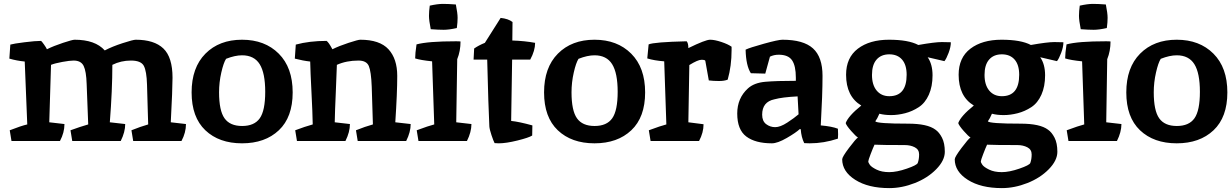

<svg xmlns="http://www.w3.org/2000/svg" viewBox="-20 -724 6323 986"><path d="M557 -391Q557 -263 544 -96L623 -87Q623 -46 600 0H351L342 -55Q394 -74 433 -85L425 -293Q423 -358 409.5 -385.5Q396 -413 358 -413Q338 -413 300 -406Q262 -399 242 -391Q242 -388 233 -96L311 -87Q311 -43 288 0H39L30 -55Q89 -78 120 -85L107 -408Q66 -412 28 -423L33 -495Q50 -500 106 -507Q162 -514 191 -514Q195 -511 206 -495.5Q217 -480 221 -471Q255 -488 303.5 -504Q352 -520 363 -520Q469 -520 518 -465Q556 -485 610 -502.5Q664 -520 677 -520Q772 -520 819 -475Q866 -430 866 -325Q866 -267 857 -96L935 -87Q935 -43 912 0H664L655 -55Q702 -74 741 -85Q740 -108 739 -150Q737 -219 735 -289Q733 -359 718.5 -386Q704 -413 652.5 -413Q601 -413 557 -391Z M1223 -440Q1187 -440 1141 -422Q1128 -402 1116.5 -351.5Q1105 -301 1105 -250Q1105 -156 1133 -116.5Q1161 -77 1223.5 -77Q1286 -77 1314 -116.5Q1342 -156 1342 -252.5Q1342 -349 1313.5 -394.5Q1285 -440 1223 -440ZM1223 -520Q1340 -520 1411.5 -448.5Q1483 -377 1483 -249.5Q1483 -122 1412 -55Q1341 12 1223 12Q1105 12 1034.5 -55Q964 -122 964 -249.5Q964 -377 1035 -448.5Q1106 -520 1223 -520Z M2010 -96 2089 -87Q2089 -46 2066 0H1817L1808 -55Q1855 -74 1895 -85Q1892 -200 1889 -278.5Q1886 -357 1874 -385Q1862 -413 1821 -413Q1759 -413 1710 -391Q1709 -348 1704.5 -250.5Q1700 -153 1699 -96L1777 -87Q1777 -46 1754 0H1505L1496 -55Q1546 -74 1586 -85Q1585 -145 1579.5 -251Q1574 -357 1573 -408Q1536 -412 1494 -423L1499 -495Q1569 -514 1657 -514Q1668 -507 1687 -471Q1721 -488 1770 -504Q1819 -520 1830 -520Q1930 -520 1975 -471Q2020 -422 2020 -334Q2020 -246 2010 -96Z M2321 -512Q2340 -512 2345 -511Q2345 -462 2328 -420Q2324 -204 2323 -96L2401 -87Q2401 -46 2378 0H2129L2120 -55Q2182 -78 2210 -85L2199 -409Q2140 -415 2112 -424Q2112 -449 2119 -496Q2178 -512 2321 -512ZM2321 -701Q2330 -656 2330 -632.5Q2330 -609 2326 -580Q2286 -571 2258.5 -571Q2231 -571 2192 -574Q2183 -619 2183 -642.5Q2183 -666 2187 -695Q2227 -704 2254.5 -704Q2282 -704 2321 -701Z M2542 12 2520 11Q2514 0 2504 -30Q2494 -60 2493 -75Q2488 -174 2482 -418H2412L2415 -475Q2438 -491 2470 -504L2551 -632Q2590 -628 2612 -611L2611 -516Q2674 -514 2728 -504Q2728 -464 2703 -418H2610Q2606 -208 2605 -103Q2645 -99 2714 -80L2713 -28Q2696 -17 2637.5 -2.5Q2579 12 2542 12Z M3033 -440Q2997 -440 2951 -422Q2938 -402 2926.5 -351.5Q2915 -301 2915 -250Q2915 -156 2943 -116.5Q2971 -77 3033.5 -77Q3096 -77 3124 -116.5Q3152 -156 3152 -252.5Q3152 -349 3123.5 -394.5Q3095 -440 3033 -440ZM3033 -520Q3150 -520 3221.5 -448.5Q3293 -377 3293 -249.5Q3293 -122 3222 -55Q3151 12 3033 12Q2915 12 2844.5 -55Q2774 -122 2774 -249.5Q2774 -377 2845 -448.5Q2916 -520 3033 -520Z M3602 -412Q3600 -417 3582 -417Q3564 -417 3520 -390Q3516 -194 3515 -96L3593 -86Q3593 -43 3570 0H3321L3312 -55Q3374 -78 3402 -85L3391 -409Q3339 -413 3304 -424L3311 -496Q3338 -508 3506 -512Q3515 -503 3515 -477Q3603 -520 3626.5 -520Q3650 -520 3684.5 -508.5Q3719 -497 3737 -484V-467Q3737 -385 3717 -315Q3700 -308 3672 -308Q3644 -308 3620 -311Q3617 -324 3602 -412Z M3944 12Q3859 12 3812.5 -23Q3766 -58 3766 -141Q3766 -220 3821 -270Q3853 -299 3910 -304Q3967 -309 4067 -309V-325Q4067 -386 4047.5 -414.5Q4028 -443 3979 -443Q3954 -443 3934 -433L3910 -346L3836 -348Q3811 -386 3809 -469Q3829 -479 3903 -499.5Q3977 -520 3998 -520Q4106 -520 4155 -475.5Q4204 -431 4204 -334.5Q4204 -238 4195 -80Q4252 -75 4283 -63Q4284 -51 4284 -34L4283 -12Q4211 12 4138 12Q4119 12 4110 11Q4095 -19 4092 -61H4087Q4068 -43 4020.5 -15.5Q3973 12 3944 12ZM4081 -137 4076 -229Q3997 -225 3957 -214Q3894 -201 3894 -135Q3894 -102 3914.5 -86.5Q3935 -71 3961 -71Q3987 -71 4023 -94.5Q4059 -118 4081 -137Z M4496 -140Q4485 -114 4475 -101Q4483 -89 4643 -89Q4743 -89 4784 -58Q4803 -45 4817.5 -17Q4832 11 4832 55.5Q4832 100 4788 145Q4744 190 4678 216Q4612 242 4547 242Q4439 242 4372 199.5Q4305 157 4305 94Q4305 82 4340 35.5Q4375 -11 4386 -18Q4376 -23 4351 -51.5Q4326 -80 4323 -92Q4336 -128 4403 -182Q4325 -229 4325 -340Q4325 -428 4385.5 -474Q4446 -520 4545.5 -520Q4645 -520 4696 -493Q4781 -508 4816.5 -508Q4852 -508 4863 -507Q4863 -483 4851.5 -452.5Q4840 -422 4830 -410L4744 -430Q4769 -394 4769 -337Q4769 -280 4750 -237.5Q4731 -195 4698 -173.5Q4665 -152 4628 -142.5Q4591 -133 4556.5 -133Q4522 -133 4496 -140ZM4626 21Q4509 21 4471 19Q4463 36 4451 67.5Q4439 99 4439 105Q4439 111 4447 122.5Q4455 134 4481.5 147Q4508 160 4546.5 160Q4585 160 4637 142Q4689 124 4693 113Q4700 94 4700 69Q4700 44 4678 32.5Q4656 21 4626 21ZM4547 -230Q4636 -230 4636 -340Q4636 -391 4612.5 -418Q4589 -445 4547 -445Q4505 -445 4481.5 -418Q4458 -391 4458 -339.5Q4458 -288 4482 -259Q4506 -230 4547 -230Z M5074 -140Q5063 -114 5053 -101Q5061 -89 5221 -89Q5321 -89 5362 -58Q5381 -45 5395.5 -17Q5410 11 5410 55.5Q5410 100 5366 145Q5322 190 5256 216Q5190 242 5125 242Q5017 242 4950 199.5Q4883 157 4883 94Q4883 82 4918 35.5Q4953 -11 4964 -18Q4954 -23 4929 -51.5Q4904 -80 4901 -92Q4914 -128 4981 -182Q4903 -229 4903 -340Q4903 -428 4963.5 -474Q5024 -520 5123.5 -520Q5223 -520 5274 -493Q5359 -508 5394.5 -508Q5430 -508 5441 -507Q5441 -483 5429.5 -452.5Q5418 -422 5408 -410L5322 -430Q5347 -394 5347 -337Q5347 -280 5328 -237.5Q5309 -195 5276 -173.5Q5243 -152 5206 -142.5Q5169 -133 5134.5 -133Q5100 -133 5074 -140ZM5204 21Q5087 21 5049 19Q5041 36 5029 67.5Q5017 99 5017 105Q5017 111 5025 122.5Q5033 134 5059.5 147Q5086 160 5124.5 160Q5163 160 5215 142Q5267 124 5271 113Q5278 94 5278 69Q5278 44 5256 32.5Q5234 21 5204 21ZM5125 -230Q5214 -230 5214 -340Q5214 -391 5190.5 -418Q5167 -445 5125 -445Q5083 -445 5059.5 -418Q5036 -391 5036 -339.5Q5036 -288 5060 -259Q5084 -230 5125 -230Z M5659 -512Q5678 -512 5683 -511Q5683 -462 5666 -420Q5662 -204 5661 -96L5739 -87Q5739 -46 5716 0H5467L5458 -55Q5520 -78 5548 -85L5537 -409Q5478 -415 5450 -424Q5450 -449 5457 -496Q5516 -512 5659 -512ZM5659 -701Q5668 -656 5668 -632.5Q5668 -609 5664 -580Q5624 -571 5596.5 -571Q5569 -571 5530 -574Q5521 -619 5521 -642.5Q5521 -666 5525 -695Q5565 -704 5592.5 -704Q5620 -704 5659 -701Z M6023 -440Q5987 -440 5941 -422Q5928 -402 5916.5 -351.5Q5905 -301 5905 -250Q5905 -156 5933 -116.5Q5961 -77 6023.5 -77Q6086 -77 6114 -116.5Q6142 -156 6142 -252.5Q6142 -349 6113.5 -394.5Q6085 -440 6023 -440ZM6023 -520Q6140 -520 6211.5 -448.5Q6283 -377 6283 -249.5Q6283 -122 6212 -55Q6141 12 6023 12Q5905 12 5834.5 -55Q5764 -122 5764 -249.5Q5764 -377 5835 -448.5Q5906 -520 6023 -520Z"/></svg>

Font: Inika
Style: Bold
Weight: 700
Version: Version 1.001